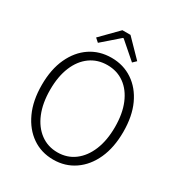

<svg xmlns="http://www.w3.org/2000/svg" viewBox="-214 -1076 1155 1234"><g transform="rotate(30 363.0 -458.5)"><path d="M363 13Q274 13 206 -34Q138 -81 99 -166Q60 -251 60 -367Q60 -483 99 -567Q138 -651 206 -696.5Q274 -742 363 -742Q451 -742 519.5 -696Q588 -650 626.5 -566.5Q665 -483 665 -367Q665 -251 626.5 -166Q588 -81 519.5 -34Q451 13 363 13ZM363 -41Q435 -41 489 -81.5Q543 -122 573 -195Q603 -268 603 -367Q603 -466 573 -538Q543 -610 489 -649Q435 -688 363 -688Q291 -688 236.5 -649Q182 -610 152 -538Q122 -466 122 -367Q122 -268 152 -195Q182 -122 236.5 -81.5Q291 -41 363 -41ZM237 -781 210 -805 333 -930H393L515 -805L490 -781L366 -889H361Z"/></g></svg>

Font: Noto Sans HK Thin Light
Style: Regular
Weight: 300
Version: Version 2.004-H2;hotconv 1.0.118;makeotfexe 2.5.65603